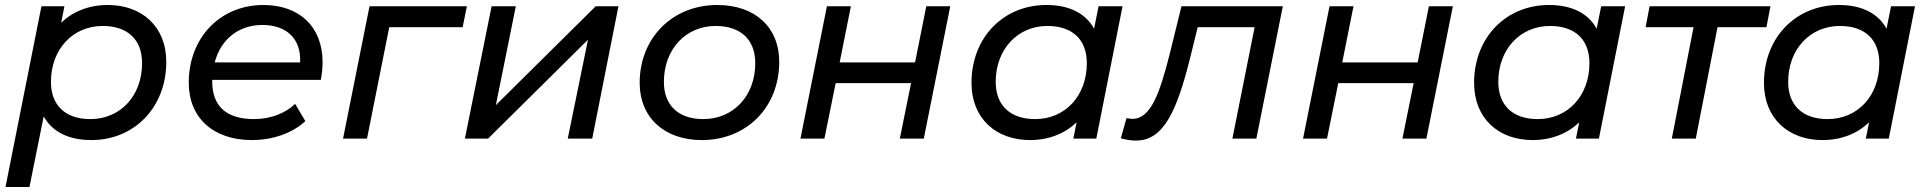

<svg xmlns="http://www.w3.org/2000/svg" viewBox="-20 -555 7731 769"><path d="M412 -535C336 -535 272 -509 225 -464L238 -530H146L2 194H98L155 -89C189 -27 255 6 346 6C518 6 646 -125 646 -307C646 -450 547 -535 412 -535ZM342 -78C241 -78 184 -134 184 -227C184 -358 272 -451 391 -451C492 -451 549 -396 549 -302C549 -171 462 -78 342 -78Z M1265 -235C1269 -257 1272 -281 1272 -306C1272 -449 1178 -535 1035 -535C862 -535 736 -404 736 -224C736 -84 833 6 989 6C1071 6 1151 -21 1203 -70L1162 -139C1124 -102 1064 -78 998 -78C884 -78 830 -132 830 -229V-235ZM1031 -455C1125 -455 1187 -402 1182 -305H840C864 -397 935 -455 1031 -455Z M1850 -530H1460L1354 0H1450L1539 -446H1833Z M1842 0H1935L2335 -396L2254 0H2352L2457 -530H2366L1966 -134L2046 -530H1949Z M2791 6C2972 6 3101 -127 3101 -307C3101 -446 3004 -535 2853 -535C2672 -535 2542 -402 2542 -223C2542 -85 2640 6 2791 6ZM2797 -78C2696 -78 2639 -134 2639 -227C2639 -358 2727 -451 2846 -451C2947 -451 3005 -396 3005 -302C3005 -171 2917 -78 2797 -78Z M3186 0H3282L3327 -222H3629L3584 0H3680L3786 -530H3690L3645 -305H3343L3388 -530H3292Z M4380 -530 4362 -440C4328 -502 4262 -535 4171 -535C3999 -535 3871 -405 3871 -223C3871 -80 3970 6 4105 6C4181 6 4245 -20 4292 -65L4279 0H4371L4476 -530ZM4126 -78C4025 -78 3968 -134 3968 -227C3968 -358 4056 -451 4175 -451C4276 -451 4333 -396 4333 -302C4333 -171 4246 -78 4126 -78Z M4712 -530 4664 -335C4625 -182 4589 -79 4516 -79C4509 -79 4501 -80 4492 -82L4469 -1C4492 5 4509 8 4530 8C4641 8 4694 -111 4748 -328L4777 -446H5005L4916 0H5012L5118 -530Z M5199 0H5295L5340 -222H5642L5597 0H5693L5799 -530H5703L5658 -305H5356L5401 -530H5305Z M6393 -530 6375 -440C6341 -502 6275 -535 6184 -535C6012 -535 5884 -405 5884 -223C5884 -80 5983 6 6118 6C6194 6 6258 -20 6305 -65L6292 0H6384L6489 -530ZM6139 -78C6038 -78 5981 -134 5981 -227C5981 -358 6069 -451 6188 -451C6289 -451 6346 -396 6346 -302C6346 -171 6259 -78 6139 -78Z M7071 -530H6587L6571 -446H6763L6676 0H6772L6859 -446H7055Z M7554 -530 7536 -440C7502 -502 7436 -535 7345 -535C7173 -535 7045 -405 7045 -223C7045 -80 7144 6 7279 6C7355 6 7419 -20 7466 -65L7453 0H7545L7650 -530ZM7300 -78C7199 -78 7142 -134 7142 -227C7142 -358 7230 -451 7349 -451C7450 -451 7507 -396 7507 -302C7507 -171 7420 -78 7300 -78Z"/></svg>

Font: AWKNG-Font Medium
Style: Italic
Weight: 500
Italic angle: -11.3°
Designer: Awakening Church
Foundry: Awakening Church
Version: Version 1.700;PS 001.700;hotconv 1.0.88;makeotf.lib2.5.64775